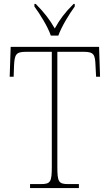

<svg xmlns="http://www.w3.org/2000/svg" viewBox="-20 -951 556 971"><path d="M237 -771H275C291 -816 330 -880 358 -918V-931H352C306 -885 284 -855 257 -807C229 -855 206 -885 161 -931H154V-918C182 -880 222 -816 237 -771ZM132 0H379V-20H326C276 -20 270 -31 270 -108V-689H403C455 -689 461 -675 463 -620L466 -563H486L481 -714H34L29 -563H49L51 -620C54 -675 60 -689 112 -689H242V-108C242 -31 236 -20 186 -20H132Z"/></svg>

Font: Noto Serif Sinhala SemiCondensed Thin
Style: Regular
Weight: 100
Width: 4
Designer: Jelle Bosma - Monotype Design Team
Foundry: Monotype Imaging Inc.
Version: Version 2.007